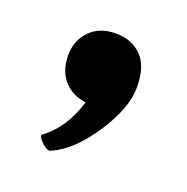

<svg xmlns="http://www.w3.org/2000/svg" viewBox="-65 -202 386 396"><g transform="rotate(20 128.0 -4.0)"><path d="M84 132Q78 136 66 125.5Q54 115 54 108Q98 77 117 14Q86 10 68 -11Q50 -32 50 -65Q50 -98 71 -119.5Q92 -141 127.5 -141Q163 -141 184.5 -119Q206 -97 206 -51Q206 -5 166.5 54.5Q127 114 84 132Z"/></g></svg>

Font: Karma
Style: Bold
Weight: 700
Designer: Joana Correia
Foundry: Indian Type Foundry
Version: Version 1.202;PS 1.0;hotconv 1.0.78;makeotf.lib2.5.61930; tt